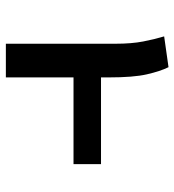

<svg xmlns="http://www.w3.org/2000/svg" viewBox="10 -605 595 655"><g transform="rotate(90 307.5 -277.5)"><path d="M540 -230.8H244.1V0H129.2V-373.8Q129.2 -428.7 121.5 -468.5Q113.8 -508.2 104.1 -540L209.2 -554.9Q223.1 -526.7 233.6 -481Q244.1 -435.4 244.1 -349.7V-324.6H540Z"/></g></svg>

Font: Fira Code Medium
Style: Regular
Weight: 500
Designer: Carrois Corporate, Edenspiekermann AG, Nikita Prokopov
Foundry: Carrois Corporate, Edenspiekermann AG, Nikita Prokopov
Version: Version 6.002